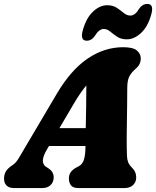

<svg xmlns="http://www.w3.org/2000/svg" viewBox="-44 -954 791 974"><path d="M196 -199Q173.5 -161.5 173.5 -140.2Q173.5 -119 188 -109L202.5 -99.5Q217 -89.5 222.8 -78.2Q228.5 -67 228.5 -56Q228.5 -30 212.5 -15Q196.5 0 170.5 0H27.5Q2 0 -10.8 -12.8Q-23.5 -25.5 -23.5 -47.5Q-23.5 -67 -14.8 -83.5Q-6 -100 24.5 -120Q38.5 -129.5 55 -158Q71.5 -186.5 90 -217.5L244.5 -479Q315.5 -599 400.5 -656.8Q485.5 -714.5 581 -714.5Q630.5 -714.5 650.2 -698Q670 -681.5 670 -658Q670 -642.5 664.2 -630Q658.5 -617.5 644.5 -605.5Q625 -589 613.2 -568.5Q601.5 -548 601.5 -506.5Q601.5 -471.5 601 -427.8Q600.5 -384 599.8 -340Q599 -296 598.8 -260.2Q598.5 -224.5 599 -205.5Q599.5 -179.5 600.2 -162Q601 -144.5 606.2 -131Q611.5 -117.5 626.5 -102.5Q647 -82.5 647 -54Q647 -30.5 631 -15.2Q615 0 587.5 0H354Q326 0 315.8 -14.2Q305.5 -28.5 305.5 -48Q305.5 -69.5 316.8 -83.2Q328 -97 350.5 -108L356 -111Q374.5 -120.5 381.8 -144.5Q389 -168.5 389.5 -204.5Q389.5 -209 389.5 -213.5H204.5ZM329.5 -426.5 257.5 -304H391Q392 -354 393 -410Q394 -466 394 -520.5Q380.5 -504.5 364.5 -481.8Q348.5 -459 329.5 -426.5ZM599.5 -754.5Q570 -754.5 550.5 -767.5Q531 -780.5 515.2 -793.8Q499.5 -807 482.5 -807Q458.5 -807 437.5 -772.5Q421 -747.5 396 -747.5Q362 -747.5 375.5 -798.5Q392.5 -861.5 427.2 -894.5Q462 -927.5 499.5 -927.5Q529 -927.5 548.8 -914.2Q568.5 -901 584.2 -888Q600 -875 617 -875Q642 -875 662 -910Q678.5 -934 703.5 -934Q737.5 -934 724 -883Q707 -820 672 -787.2Q637 -754.5 599.5 -754.5Z"/></svg>

Font: Fraunces 72pt SuperSoft Black
Style: Italic
Weight: 900
Italic angle: -16°
Version: Version 1.000;[b76b70a41]